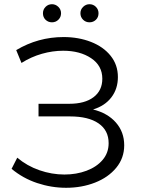

<svg xmlns="http://www.w3.org/2000/svg" viewBox="-20 -886 676 912"><path d="M570 -196Q570 -135 532 -89Q494 -43 431 -18.5Q368 6 294 6Q224 6 156.5 -16.5Q89 -39 35 -84L62 -137Q108 -98 167 -77.5Q226 -57 286 -57Q343 -57 391 -75Q439 -93 467.5 -126.5Q496 -160 496 -206Q496 -267 448 -300Q400 -333 313 -333H163V-393H309Q383 -393 424.5 -424.5Q466 -456 466 -512Q466 -574 413 -609.5Q360 -645 280 -645Q230 -645 179 -630.5Q128 -616 82 -587L57 -648Q161 -710 282 -710Q353 -710 412 -687Q471 -664 505.5 -621Q540 -578 540 -520Q540 -464 509 -423.5Q478 -383 422 -366Q491 -349 530.5 -304Q570 -259 570 -196ZM184 -823Q184 -841 196.5 -853.5Q209 -866 227 -866Q244 -866 257 -853.5Q270 -841 270 -823Q270 -805 257.5 -792.5Q245 -780 227 -780Q209 -780 196.5 -792Q184 -804 184 -823ZM362 -823Q362 -841 375 -853.5Q388 -866 405 -866Q423 -866 435.5 -853.5Q448 -841 448 -823Q448 -804 435.5 -792Q423 -780 405 -780Q387 -780 374.5 -792.5Q362 -805 362 -823Z"/></svg>

Font: Montserrat-Regular
Style: Regular
Weight: 400
Version: Version 7.200